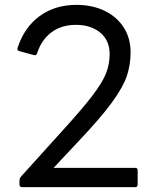

<svg xmlns="http://www.w3.org/2000/svg" viewBox="-20 -768 646 788"><path d="M71 0Q60 0 60 -11V-29Q60 -35 65 -42L243 -239Q322 -326 362 -379Q402 -432 416 -469Q430 -506 430 -546Q430 -602 391.5 -634Q353 -666 291 -666Q233 -666 192 -636Q151 -606 132 -549Q129 -539 119 -542L60 -558Q49 -560 52 -571Q79 -655 142 -701.5Q205 -748 294 -748Q359 -748 409.5 -723.5Q460 -699 488 -655Q516 -611 516 -553Q516 -502 500.5 -456Q485 -410 439 -347Q393 -284 303 -189L200 -79H535Q545 -79 545 -69V-11Q545 0 535 0Z"/></svg>

Font: LINE Seed Sans KR Regular
Style: Regular
Weight: 400
Designer: LINE VX Design & Sandoll Inc & Dalton Maag Ltd
Foundry: Sandoll Inc.
Version: Version 1.000